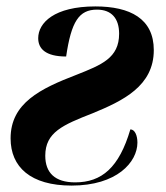

<svg xmlns="http://www.w3.org/2000/svg" viewBox="-20 -568 518 598"><path d="M203 10C344 10 408 -63 408 -124C408 -146 400 -165 386 -165C351 -46 297 0 214 0C151 0 121 -30 121 -83C121 -156 176 -179 268 -215C363 -254 459 -300 459 -412C459 -510 385 -548 277 -548C149 -548 99 -497 99 -449C99 -417 121 -392 186 -392C202 -501 226 -538 282 -538C327 -538 351 -511 351 -463C351 -387 296 -366 218 -335C106 -292 13 -247 13 -137C13 -48 75 10 203 10Z"/></svg>

Font: Noto Serif Display Condensed ExtraBold
Style: Italic
Weight: 800
Width: 3
Italic angle: -12°
Designer: Monotype Design Team
Foundry: Monotype Imaging Inc.
Version: Version 2.009